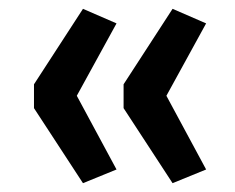

<svg xmlns="http://www.w3.org/2000/svg" viewBox="-20 -490 532 435"><path d="M168 -75 57 -245V-299L168 -470L244 -437L154 -273L244 -106ZM371 -75 260 -245V-299L371 -470L447 -437L357 -273L447 -106Z"/></svg>

Font: Nunito Sans 6pt SemiBold
Style: Regular
Weight: 600
Version: Version 3.101;gftools[0.9.27]